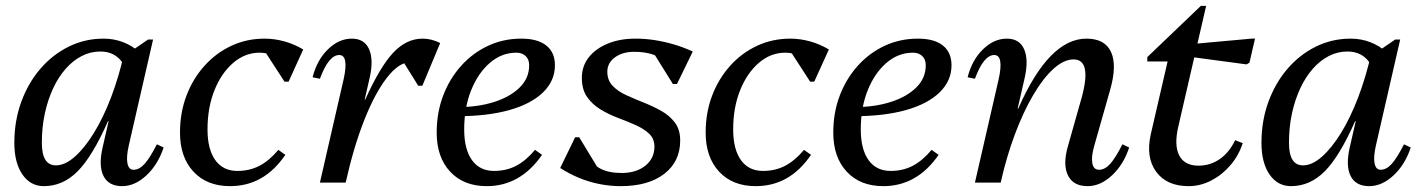

<svg xmlns="http://www.w3.org/2000/svg" viewBox="-20 -624 4864 656"><path d="M130 12Q84 12 56.5 -28Q29 -68 29 -136Q29 -211 52.5 -275.5Q76 -340 117.5 -388.5Q159 -437 214.5 -464.5Q270 -492 334 -492Q369 -492 400.5 -480Q432 -468 459 -444L426 -296Q426 -369 399.5 -408.5Q373 -448 323 -448Q289 -448 259 -432.5Q229 -417 204 -388.5Q179 -360 161 -321Q143 -282 133 -235.5Q123 -189 123 -136Q123 -59 171 -59Q202 -59 235.5 -88.5Q269 -118 301 -170Q333 -222 359.5 -291.5Q386 -361 404 -441H450L399 -210H349Q296 -90 245.5 -39Q195 12 130 12ZM397 12Q351 12 333.5 -23Q316 -58 331 -122L404 -441H416L486 -489H503L420 -127Q411 -87 415.5 -65.5Q420 -44 436 -44Q456 -44 474 -64Q492 -84 516 -131L539 -120Q520 -62 480.5 -25Q441 12 397 12Z M766 12Q687 12 641 -37.5Q595 -87 595 -171Q595 -239 617 -297Q639 -355 678.5 -399Q718 -443 770.5 -467.5Q823 -492 884 -492Q918 -492 952 -482.5Q986 -473 1016 -455L966 -345H952L873 -467H935V-416Q926 -426 915.5 -432Q905 -438 893 -441Q881 -444 867 -444Q817 -444 776.5 -409Q736 -374 712.5 -315Q689 -256 689 -182Q689 -114 715.5 -77Q742 -40 791 -40Q833 -40 866.5 -57.5Q900 -75 931 -112L955 -95Q918 -41 871 -14.5Q824 12 766 12Z M1115 0 1191 -284H1228Q1279 -397 1324 -444.5Q1369 -492 1424 -492Q1454 -492 1484 -477L1423 -331H1409L1338 -445H1380V-411Q1343 -411 1302 -358.5Q1261 -306 1224.5 -213.5Q1188 -121 1161 0ZM1073 0 1154 -353Q1163 -393 1159.5 -414.5Q1156 -436 1139 -436Q1103 -436 1073 -355L1048 -360Q1063 -419 1100.5 -455.5Q1138 -492 1182 -492Q1225 -492 1241 -456Q1257 -420 1243 -358L1161 0Z M1643 12Q1564 12 1518 -37.5Q1472 -87 1472 -171Q1472 -239 1494 -297Q1516 -355 1555.5 -399Q1595 -443 1647.5 -467.5Q1700 -492 1761 -492Q1817 -492 1846.5 -468.5Q1876 -445 1876 -401Q1876 -348 1835.5 -308.5Q1795 -269 1720.5 -248Q1646 -227 1544 -227V-258Q1613 -258 1668 -275.5Q1723 -293 1755.5 -325Q1788 -357 1788 -401Q1788 -421 1776 -432.5Q1764 -444 1744 -444Q1694 -444 1653.5 -409Q1613 -374 1589.5 -315Q1566 -256 1566 -182Q1566 -114 1592.5 -77Q1619 -40 1668 -40Q1710 -40 1743.5 -57.5Q1777 -75 1808 -112L1832 -95Q1758 12 1643 12Z M2101 12Q2065 12 2029 5Q1993 -2 1959 -16Q1925 -30 1894 -50L1945 -155H1959L2030 -38L1977 -47V-102Q2003 -63 2031 -48Q2059 -33 2104 -33Q2154 -33 2185 -58Q2216 -83 2216 -123Q2216 -150 2198 -167Q2180 -184 2152 -196.5Q2124 -209 2092 -221Q2060 -233 2032 -250Q2004 -267 1986 -292.5Q1968 -318 1968 -358Q1968 -398 1991.5 -428Q2015 -458 2056.5 -475Q2098 -492 2151 -492Q2184 -492 2216.5 -487Q2249 -482 2281.5 -472.5Q2314 -463 2347 -448L2293 -337H2279L2205 -456L2269 -447V-402Q2241 -427 2213 -437Q2185 -447 2147 -447Q2107 -447 2081 -428Q2055 -409 2055 -379Q2055 -350 2073 -331Q2091 -312 2119.5 -299Q2148 -286 2179.5 -273.5Q2211 -261 2239.5 -245Q2268 -229 2286 -205Q2304 -181 2304 -144Q2304 -72 2249.5 -30Q2195 12 2101 12Z M2562 12Q2483 12 2437 -37.5Q2391 -87 2391 -171Q2391 -239 2413 -297Q2435 -355 2474.5 -399Q2514 -443 2566.5 -467.5Q2619 -492 2680 -492Q2714 -492 2748 -482.5Q2782 -473 2812 -455L2762 -345H2748L2669 -467H2731V-416Q2722 -426 2711.5 -432Q2701 -438 2689 -441Q2677 -444 2663 -444Q2613 -444 2572.5 -409Q2532 -374 2508.5 -315Q2485 -256 2485 -182Q2485 -114 2511.5 -77Q2538 -40 2587 -40Q2629 -40 2662.5 -57.5Q2696 -75 2727 -112L2751 -95Q2714 -41 2667 -14.5Q2620 12 2562 12Z M2998 12Q2919 12 2873 -37.5Q2827 -87 2827 -171Q2827 -239 2849 -297Q2871 -355 2910.5 -399Q2950 -443 3002.5 -467.5Q3055 -492 3116 -492Q3172 -492 3201.5 -468.5Q3231 -445 3231 -401Q3231 -348 3190.5 -308.5Q3150 -269 3075.5 -248Q3001 -227 2899 -227V-258Q2968 -258 3023 -275.5Q3078 -293 3110.5 -325Q3143 -357 3143 -401Q3143 -421 3131 -432.5Q3119 -444 3099 -444Q3049 -444 3008.5 -409Q2968 -374 2944.5 -315Q2921 -256 2921 -182Q2921 -114 2947.5 -77Q2974 -40 3023 -40Q3065 -40 3098.5 -57.5Q3132 -75 3163 -112L3187 -95Q3113 12 2998 12Z M3696 12Q3647 12 3629 -24.5Q3611 -61 3628 -122L3675 -288Q3712 -421 3648 -421Q3615 -421 3579.5 -389Q3544 -357 3510 -299Q3476 -241 3447.5 -165Q3419 -89 3399 0H3353L3422 -253H3459Q3564 -492 3692 -492Q3755 -492 3776 -446.5Q3797 -401 3773 -317L3719 -127Q3708 -89 3712 -66.5Q3716 -44 3735 -44Q3755 -44 3773 -64Q3791 -84 3815 -131L3838 -120Q3819 -62 3779.5 -25Q3740 12 3696 12ZM3311 0 3392 -353Q3401 -393 3397.5 -414.5Q3394 -436 3377 -436Q3341 -436 3311 -355L3286 -360Q3301 -419 3338.5 -455.5Q3376 -492 3420 -492Q3463 -492 3479 -456Q3495 -420 3481 -358L3399 0Z M4041 12Q3966 12 3930 -37.5Q3894 -87 3912 -166L3982 -469L4012 -414H3900V-429L4083 -604H4101L4006 -192Q3991 -128 4009 -93Q4027 -58 4075 -58Q4115 -58 4147.5 -80.5Q4180 -103 4200 -145L4226 -135Q4212 -92 4183.5 -59Q4155 -26 4118 -7Q4081 12 4041 12ZM4239 -404 4015 -434 4024 -471 4256 -492H4268L4249 -410Z M4391 12Q4345 12 4317.5 -28Q4290 -68 4290 -136Q4290 -211 4313.5 -275.5Q4337 -340 4378.5 -388.5Q4420 -437 4475.5 -464.5Q4531 -492 4595 -492Q4630 -492 4661.5 -480Q4693 -468 4720 -444L4687 -296Q4687 -369 4660.5 -408.5Q4634 -448 4584 -448Q4550 -448 4520 -432.5Q4490 -417 4465 -388.5Q4440 -360 4422 -321Q4404 -282 4394 -235.5Q4384 -189 4384 -136Q4384 -59 4432 -59Q4463 -59 4496.5 -88.5Q4530 -118 4562 -170Q4594 -222 4620.5 -291.5Q4647 -361 4665 -441H4711L4660 -210H4610Q4557 -90 4506.5 -39Q4456 12 4391 12ZM4658 12Q4612 12 4594.5 -23Q4577 -58 4592 -122L4665 -441H4677L4747 -489H4764L4681 -127Q4672 -87 4676.5 -65.5Q4681 -44 4697 -44Q4717 -44 4735 -64Q4753 -84 4777 -131L4800 -120Q4781 -62 4741.5 -25Q4702 12 4658 12Z"/></svg>

Font: Platypi Light Light
Style: Italic
Weight: 300
Italic angle: -13°
Version: Version 1.200